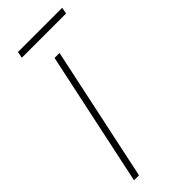

<svg xmlns="http://www.w3.org/2000/svg" viewBox="-212 -674 709 709"><g transform="rotate(-45 142.5 -319.0)"><path d="M22 0 134 -527H160L48 0ZM49 -613 54 -638H285L280 -613Z"/></g></svg>

Font: Noto Sans SemiCondensed Thin
Style: Italic
Weight: 100
Width: 4
Italic angle: -12°
Designer: Monotype Design Team
Foundry: Monotype Imaging Inc.
Version: Version 2.013; ttfautohint (v1.8.4.7-5d5b)